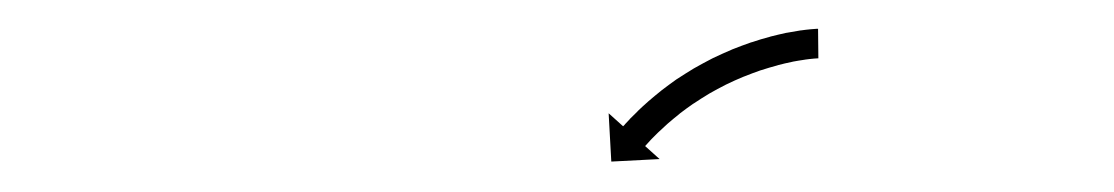

<svg xmlns="http://www.w3.org/2000/svg" viewBox="-20 -537 754 130"><path d="M533.6 -497.5C533.8 -497.5 533.9 -497.5 534.1 -497.5L533.9 -517.5C533.6 -517.5 533.4 -517.5 533.1 -517.5C533.1 -517.5 533 -517.5 533 -517.5C533 -517.5 532.9 -517.5 532.9 -517.5C531.7 -517.4 530.4 -517.3 529.1 -517.2C529.1 -517.2 529.1 -517.2 529.1 -517.2C529 -517.2 529 -517.2 529 -517.2C526.7 -517 524.4 -516.7 522.2 -516.4C522.2 -516.4 522.1 -516.4 522.1 -516.4C522 -516.4 522 -516.4 522 -516.4C518.9 -515.9 515.8 -515.4 512.7 -514.8C512.7 -514.8 512.7 -514.8 512.6 -514.8C512.6 -514.8 512.5 -514.8 512.5 -514.8C508.8 -514 505.1 -513.1 501.5 -512.2C501.5 -512.2 501.4 -512.2 501.4 -512.1C501.3 -512.1 501.3 -512.1 501.3 -512.1C497.1 -511 493.1 -509.8 489 -508.4C489 -508.4 488.9 -508.4 488.9 -508.4C488.8 -508.4 488.8 -508.4 488.8 -508.4C484.5 -506.9 480.2 -505.3 475.9 -503.6C475.9 -503.6 475.9 -503.6 475.8 -503.6C475.8 -503.5 475.7 -503.5 475.7 -503.5C471.4 -501.7 467.1 -499.7 462.8 -497.7C462.8 -497.7 462.8 -497.7 462.7 -497.6C462.6 -497.6 462.6 -497.6 462.6 -497.6C458.4 -495.4 454.2 -493.2 450.2 -490.9C450.2 -490.9 450.1 -490.9 450.1 -490.8C450 -490.8 450 -490.8 450 -490.8C446.1 -488.4 442.2 -486 438.4 -483.5C438.4 -483.5 438.4 -483.4 438.3 -483.4C438.3 -483.4 438.2 -483.4 438.2 -483.4C434.7 -480.9 431.3 -478.4 427.9 -475.8C427.9 -475.8 427.9 -475.8 427.9 -475.8C427.8 -475.7 427.8 -475.7 427.8 -475.7C424.8 -473.3 421.9 -470.9 419 -468.4C419 -468.4 419 -468.4 418.9 -468.4C418.9 -468.3 418.9 -468.3 418.9 -468.3C416.5 -466.2 414.1 -464 411.8 -461.8C411.8 -461.8 411.8 -461.7 411.7 -461.7C411.7 -461.7 411.7 -461.6 411.7 -461.6C409.9 -459.9 408.2 -458.1 406.4 -456.4C406.4 -456.4 406.4 -456.3 406.4 -456.3C406.4 -456.3 406.4 -456.3 406.4 -456.3C405.3 -455.1 404.2 -453.9 403.1 -452.8C403.1 -452.8 403.1 -452.8 403.1 -452.7C403.1 -452.7 403.1 -452.7 403.1 -452.7C402.7 -452.3 402.3 -451.9 401.9 -451.5L392.1 -460.3L393.9 -427.6L426.6 -429.3L416.8 -438.1C417.2 -438.5 417.5 -438.9 417.9 -439.3C417.9 -439.3 417.9 -439.3 417.9 -439.3C417.9 -439.3 417.9 -439.3 417.9 -439.3C418.9 -440.4 419.9 -441.5 420.9 -442.6C420.9 -442.6 420.9 -442.5 420.9 -442.5C420.9 -442.5 420.8 -442.5 420.8 -442.5C422.4 -444.1 424.1 -445.8 425.7 -447.4C425.7 -447.4 425.7 -447.4 425.7 -447.4C425.6 -447.3 425.6 -447.3 425.6 -447.3C427.8 -449.4 430 -451.4 432.2 -453.4C432.2 -453.4 432.2 -453.4 432.1 -453.4C432.1 -453.3 432.1 -453.3 432.1 -453.3C434.8 -455.6 437.5 -457.9 440.3 -460.1C440.3 -460.1 440.2 -460 440.2 -460C440.1 -460 440.1 -460 440.1 -460C443.2 -462.4 446.4 -464.7 449.7 -467C449.7 -467 449.6 -466.9 449.6 -466.9C449.5 -466.9 449.5 -466.8 449.5 -466.8C453 -469.2 456.6 -471.4 460.2 -473.6C460.2 -473.6 460.2 -473.6 460.1 -473.6C460.1 -473.5 460 -473.5 460 -473.5C463.9 -475.7 467.7 -477.8 471.7 -479.8C471.7 -479.8 471.6 -479.7 471.6 -479.7C471.5 -479.7 471.5 -479.7 471.5 -479.7C475.4 -481.6 479.4 -483.4 483.5 -485.1C483.5 -485.1 483.5 -485.1 483.4 -485.1C483.4 -485 483.3 -485 483.3 -485C487.3 -486.6 491.3 -488.1 495.3 -489.5C495.3 -489.5 495.3 -489.5 495.2 -489.4C495.2 -489.4 495.1 -489.4 495.1 -489.4C498.9 -490.6 502.7 -491.8 506.6 -492.8C506.6 -492.8 506.5 -492.8 506.5 -492.8C506.4 -492.8 506.4 -492.8 506.4 -492.8C509.8 -493.7 513.2 -494.5 516.7 -495.2C516.7 -495.2 516.6 -495.2 516.6 -495.2C516.5 -495.2 516.5 -495.2 516.5 -495.2C519.3 -495.7 522.1 -496.2 525 -496.6C525 -496.6 524.9 -496.6 524.9 -496.6C524.9 -496.6 524.8 -496.6 524.8 -496.6C526.8 -496.9 528.8 -497.1 530.9 -497.3C530.9 -497.3 530.8 -497.3 530.8 -497.3C530.7 -497.3 530.7 -497.3 530.7 -497.3C531.7 -497.4 532.7 -497.5 533.7 -497.5C533.7 -497.5 533.7 -497.5 533.6 -497.5C533.6 -497.5 533.6 -497.5 533.6 -497.5Z"/></svg>

Font: FRB American Cursive Just Arrows Ultra
Style: Bold Italic
Weight: 1000
Italic angle: -25°
Version: Version 2.0;Modular Font Editor K font №1